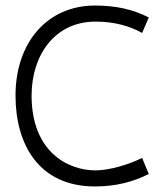

<svg xmlns="http://www.w3.org/2000/svg" viewBox="-20 -664 577 693"><path d="M36 -319C36 -143 120 9 323 9C396 9 460 -7 517 -36L493 -94C445 -70 374 -49 325 -49C222 -49 94 -119 94 -319C94 -463 176 -586 325 -586C392 -586 449 -570 493 -545L517 -601C460 -630 399 -644 323 -644C150 -644 36 -510 36 -319Z"/></svg>

Font: Linear
Style: Regular
Weight: 400
Designer: Braydon G. Fuller
Foundry: Braydon G. Fuller
Version: Version 1.000;PS 001.000;hotconv 1.0.38